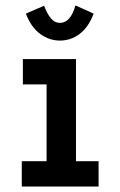

<svg xmlns="http://www.w3.org/2000/svg" viewBox="-20 -685 440 705"><path d="M60 0V-93H151V-375H64V-468H259V-93H342V0ZM257 -665 324 -635Q305 -585 272.5 -560.5Q240 -536 200 -536Q161 -536 127.5 -560.5Q94 -585 75 -635L142 -664Q153 -634 167 -617.5Q181 -601 200 -601Q239 -601 257 -665Z"/></svg>

Font: Inconsolata Condensed ExtraBold
Style: Regular
Weight: 800
Width: 3
Monospace: yes
Designer: Raph Levien, Cyreal, Brenton Simpson
Foundry: Raph Levien, Cyreal, Google
Version: Version 3.001; ttfautohint (v1.8.2.53-6de2)